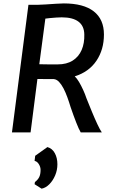

<svg xmlns="http://www.w3.org/2000/svg" viewBox="-20 -775 666 1124"><path d="M50 0 146.5 -747H204Q217.5 -747 247.2 -749Q277 -751 307.5 -753Q338 -755 353.5 -755Q469 -755 528.8 -708.5Q588.5 -662 588.5 -573Q588.5 -484.5 544.5 -419.2Q500.5 -354 417.5 -328Q430 -316.5 442.8 -295Q455.5 -273.5 467 -248.2Q478.5 -223 486 -200Q502 -160 518.5 -120Q535 -80 550 -48Q565 -16 576 0H452.5Q447 -9 440.5 -23.5Q434 -38 426.5 -57Q419 -76 410.5 -99.2Q402 -122.5 393 -149Q384.5 -177.5 374.2 -205.8Q364 -234 351.8 -257.5Q339.5 -281 325.5 -295.8Q311.5 -310.5 295 -312L199 -312.5L159 0ZM317 -398Q370.5 -398 405.8 -420.5Q441 -443 458 -482.5Q475 -522 473.5 -573Q473 -622.5 439.8 -648Q406.5 -673.5 341.5 -673.5Q328.5 -673.5 309.2 -672.2Q290 -671 272.5 -669.2Q255 -667.5 245.5 -666L210 -399Q223 -398.5 249.5 -398.2Q276 -398 317 -398ZM223.5 329.5 182.5 303.5 184.5 290.5Q202 277.5 209.8 261.2Q217.5 245 217.5 219.5Q217.5 202 207.2 185.8Q197 169.5 182.5 167L186 137L257.5 86Q286 94 301 121.8Q316 149.5 316 186.5Q316 221 302.8 252Q289.5 283 268.5 304Q247.5 325 223.5 329.5Z"/></svg>

Font: Koeln Type Sans
Style: Italic
Weight: 400
Italic angle: -7.5°
Designer: Eben Sorkin
Foundry: Eben Sorkin
Version: Version 2.001